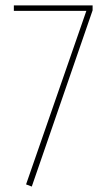

<svg xmlns="http://www.w3.org/2000/svg" viewBox="-20 -681 396 707"><path d="M321 -661V-643L97 6L76 -2L298 -641H31V-661Z"/></svg>

Font: Fira Sans Extra Condensed Thin
Style: Regular
Weight: 250
Width: 1
Designer: Carrois Corporate & Edenspiekermann AG
Foundry: Carrois Corporate GbR & Edenspiekermann AG
Version: Version 4.203